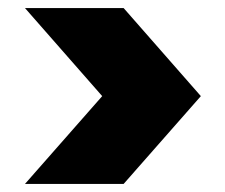

<svg xmlns="http://www.w3.org/2000/svg" viewBox="-20 -584 559 477"><path d="M42 -127 233.9 -345.2 42 -564H287.1L479 -345.2L287.1 -127Z"/></svg>

Font: Poppins ExtraBold
Style: Regular
Weight: 800
Designer: Ninad Kale (Devanagari), Jonny Pinhorn (Latin)
Foundry: Indian Type Foundry
Version: 4.004